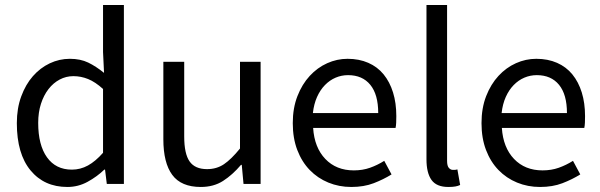

<svg xmlns="http://www.w3.org/2000/svg" viewBox="-20 -732 2386 764"><path d="M248 12Q156 12 101.5 -54Q47 -120 47 -242Q47 -301 64.5 -348.5Q82 -396 111 -429Q140 -462 178 -480Q216 -498 258 -498Q300 -498 331 -483Q362 -468 394 -442L390 -525V-712H473V0H405L398 -57H395Q366 -29 328.5 -8.5Q291 12 248 12ZM266 -57Q300 -57 330 -73.5Q360 -90 390 -124V-378Q359 -406 330.5 -417.5Q302 -429 272 -429Q243 -429 217.5 -415.5Q192 -402 173 -377.5Q154 -353 143 -319Q132 -285 132 -243Q132 -155 167 -106Q202 -57 266 -57Z M779 12Q701 12 665.5 -36Q630 -84 630 -178V-486H713V-189Q713 -120 734.5 -89.5Q756 -59 804 -59Q842 -59 871 -78.5Q900 -98 935 -141V-486H1017V0H949L942 -76H939Q905 -36 867.5 -12Q830 12 779 12Z M1378 12Q1329 12 1286.5 -5.5Q1244 -23 1212.5 -55.5Q1181 -88 1163 -135Q1145 -182 1145 -242Q1145 -302 1163.5 -349.5Q1182 -397 1212.5 -430Q1243 -463 1282 -480.5Q1321 -498 1363 -498Q1409 -498 1445.5 -482Q1482 -466 1506.5 -436Q1531 -406 1544 -364Q1557 -322 1557 -270Q1557 -257 1556.5 -244.5Q1556 -232 1554 -223H1226Q1231 -145 1274.5 -99.5Q1318 -54 1388 -54Q1423 -54 1452.5 -64.5Q1482 -75 1509 -92L1538 -38Q1506 -18 1467 -3Q1428 12 1378 12ZM1225 -282H1485Q1485 -356 1453.5 -394.5Q1422 -433 1365 -433Q1339 -433 1315.5 -423Q1292 -413 1273 -393.5Q1254 -374 1241.5 -346Q1229 -318 1225 -282Z M1764 12Q1717 12 1697 -16Q1677 -44 1677 -98V-712H1759V-92Q1759 -72 1766 -64Q1773 -56 1782 -56Q1786 -56 1789.5 -56Q1793 -56 1800 -58L1811 4Q1803 8 1792 10Q1781 12 1764 12Z M2129 12Q2080 12 2037.5 -5.5Q1995 -23 1963.5 -55.5Q1932 -88 1914 -135Q1896 -182 1896 -242Q1896 -302 1914.5 -349.5Q1933 -397 1963.5 -430Q1994 -463 2033 -480.5Q2072 -498 2114 -498Q2160 -498 2196.5 -482Q2233 -466 2257.5 -436Q2282 -406 2295 -364Q2308 -322 2308 -270Q2308 -257 2307.5 -244.5Q2307 -232 2305 -223H1977Q1982 -145 2025.5 -99.5Q2069 -54 2139 -54Q2174 -54 2203.5 -64.5Q2233 -75 2260 -92L2289 -38Q2257 -18 2218 -3Q2179 12 2129 12ZM1976 -282H2236Q2236 -356 2204.5 -394.5Q2173 -433 2116 -433Q2090 -433 2066.5 -423Q2043 -413 2024 -393.5Q2005 -374 1992.5 -346Q1980 -318 1976 -282Z"/></svg>

Font: SourceSansPro
Style: Book
Weight: 400
Designer: Paul D. Hunt
Foundry: Adobe Systems Incorporated
Version: Version 2.021;PS 2.000;hotconv 1.0.86;makeotf.lib2.5.63406